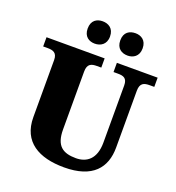

<svg xmlns="http://www.w3.org/2000/svg" viewBox="-163 -1056 1094 1195"><g transform="rotate(20 384.5 -458.5)"><path d="M530 -779C565 -779 603 -799 603 -853C603 -908 565 -927 530 -927C491 -927 455 -908 455 -853C455 -799 491 -779 530 -779ZM312 -779C349 -779 387 -799 387 -853C387 -908 349 -927 312 -927C275 -927 239 -908 239 -853C239 -799 275 -779 312 -779ZM396 10C585 10 659 -83 659 -217V-593C659 -646 687 -653 723 -653H753V-714H483V-653H512C548 -653 574 -646 574 -597V-219C574 -109 516 -69 446 -69C359 -69 310 -101 310 -210V-593C310 -646 338 -653 373 -653H402V-714H17V-653H46C81 -653 110 -646 110 -597V-219C110 -55 229 10 396 10Z"/></g></svg>

Font: Noto Serif Lao Black
Style: Regular
Weight: 900
Designer: Monotype Design Team
Foundry: Monotype Imaging Inc.
Version: Version 2.003